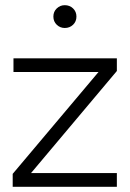

<svg xmlns="http://www.w3.org/2000/svg" viewBox="-20 -721 500 741"><path d="M29 0V-50L382 -469L396 -443H32V-496H431V-447L77 -26L64 -53H431V0ZM230 -613Q212 -613 199 -625.5Q186 -638 186 -657Q186 -676 199 -688.5Q212 -701 230 -701Q249 -701 262 -688.5Q275 -676 275 -657Q275 -638 262 -625.5Q249 -613 230 -613Z"/></svg>

Font: Fustat Light
Style: Regular
Weight: 300
Designer: Mohamed Gaber, Khaled Hosny, Laura Garcia Mut
Foundry: Kief Type Foundry, Alif Type Foundry, Hard Type Foundry
Version: Version 1.007